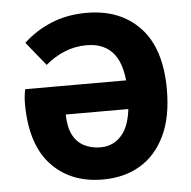

<svg xmlns="http://www.w3.org/2000/svg" viewBox="-50 -713 769 774"><g transform="rotate(-5 334.5 -325.5)"><path d="M336 12Q205 12 127 -72Q49 -156 49 -321Q49 -335 50.5 -349.5Q52 -364 55 -378H506V-262H209Q210 -210 226.5 -178.5Q243 -147 272.5 -132.5Q302 -118 338 -118Q396 -118 431 -166.5Q466 -215 466 -327Q466 -434 428.5 -483.5Q391 -533 317 -533Q269 -533 227 -515.5Q185 -498 150 -468L72 -564Q121 -610 185 -636.5Q249 -663 328 -663Q464 -663 544 -578Q624 -493 624 -327Q624 -215 587.5 -139.5Q551 -64 486.5 -26Q422 12 336 12Z"/></g></svg>

Font: Source Sans 3 ExtraBold
Style: Regular
Weight: 800
Designer: Paul D. Hunt
Foundry: Adobe
Version: Version 3.052;hotconv 1.1.0;makeotfexe 2.6.0